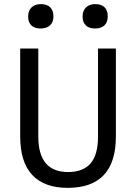

<svg xmlns="http://www.w3.org/2000/svg" viewBox="-20 -888 654 923"><path d="M115.2 -809.1Q115.2 -835.9 131.3 -852.1Q147.5 -868.2 175.8 -868.2Q205.6 -868.2 221.2 -853Q236.8 -837.9 236.8 -809.1Q236.8 -780.8 220.2 -765.9Q203.6 -751 174.8 -751Q146 -751 130.6 -765.9Q115.2 -780.8 115.2 -809.1ZM377 -809.1Q377 -835.9 393.3 -852.1Q409.7 -868.2 438 -868.2Q467.3 -868.2 482.7 -853Q498 -837.9 498 -809.1Q498 -780.8 481.9 -765.9Q465.8 -751 437 -751Q408.2 -751 392.6 -765.9Q377 -780.8 377 -809.1ZM451.2 -231.9V-654.8H537.1V-231.9Q537.1 15.1 305.2 15.1Q192.9 15.1 135 -46.9Q77.1 -108.9 77.1 -231.9V-654.8H164.1V-231.9Q164.1 -61 307.1 -61Q379.4 -61 415.3 -102.3Q451.2 -143.6 451.2 -231.9Z"/></svg>

Font: IntelOne Mono
Style: Regular
Weight: 400
Designer: Fred Shallcrass
Foundry: Frere-Jones Type LLC
Version: Version 1.200;hotconv 1.1.0;makeotfexe 2.6.0;FJTRelease1.2